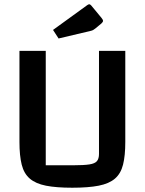

<svg xmlns="http://www.w3.org/2000/svg" viewBox="-20 -863 677 898"><path d="M318 15Q243 15 195 5.5Q147 -4 119.5 -27.5Q92 -51 81.5 -93Q71 -135 71 -199V-625H194V-90H323Q372 -90 398 -94Q424 -98 433.5 -109.5Q443 -121 443 -143V-625H566V-199Q566 -135 555.5 -93Q545 -51 517.5 -27.5Q490 -4 441.5 5.5Q393 15 318 15ZM254 -683 228 -723 388 -839Q394 -843 397 -843Q402 -843 407 -837L455 -779Q462 -770 462 -766Q462 -760 454 -753L425 -729Q420 -725 415.5 -722.5Q411 -720 402 -718Z"/></svg>

Font: Changa ExtraLight Medium
Style: Regular
Weight: 500
Version: Version 3.002; ttfautohint (v1.8.2)